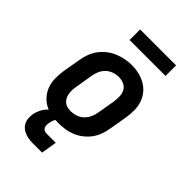

<svg xmlns="http://www.w3.org/2000/svg" viewBox="-267 -829 1133 1133"><g transform="rotate(45 300.0 -262.5)"><path d="M255 8Q224 8 193 2Q162 -4 136.5 -19Q111 -34 92.5 -57.5Q74 -81 65 -109.5Q56 -138 56 -169.5Q56 -201 61 -233L80 -343Q84 -370 94 -397Q104 -424 121 -447.5Q138 -471 161.5 -489.5Q185 -508 211.5 -519Q238 -530 265.5 -535.5Q293 -541 321 -541Q353 -541 383 -533.5Q413 -526 438.5 -511Q464 -496 482.5 -472.5Q501 -449 510 -420.5Q519 -392 519 -360.5Q519 -329 514 -297L495 -187Q491 -160 481.5 -133Q472 -106 455 -82.5Q438 -59 414.5 -40.5Q391 -22 364.5 -11Q338 0 310 4Q282 8 255 8ZM257 -93Q279 -93 301 -100.5Q323 -108 339.5 -124Q356 -140 365.5 -161Q375 -182 378 -203L397 -313Q400 -336 399.5 -358.5Q399 -381 389 -400Q379 -419 359 -428Q339 -437 316 -437Q294 -437 272.5 -429.5Q251 -422 234.5 -406Q218 -390 209 -369Q200 -348 197 -327L179 -217Q176 -202 175.5 -187Q175 -172 177.5 -157.5Q180 -143 186.5 -130.5Q193 -118 203.5 -109Q214 -100 228 -96.5Q242 -93 257 -93ZM311 199H236Q218 199 201 196.5Q184 194 168 188Q152 182 139.5 171.5Q127 161 119.5 146.5Q112 132 110.5 114.5Q109 97 112 79Q116 56 127.5 33Q139 10 158.5 -7Q178 -24 202 -31Q226 -38 250 -38L244 0Q237 0 231.5 6.5Q226 13 223.5 20Q221 27 219 34Q217 41 216 48Q214 58 214.5 68Q215 78 219.5 86Q224 94 233 97.5Q242 101 252 101H327ZM206 -636V-724H506V-636Z"/></g></svg>

Font: Iosevka Curly Slab ExObl
Style: Bold
Weight: 700
Width: 7
Italic angle: -9°
Monospace: yes
Designer: Belleve Invis
Foundry: Belleve Invis
Version: Version 11.0.0; ttfautohint (v1.8.3)